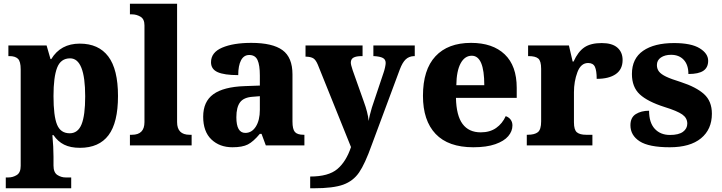

<svg xmlns="http://www.w3.org/2000/svg" viewBox="-20 -780 3871 1030"><path d="M11 172H24Q49 172 70 159Q91 146 91 110V-408Q91 -451 76 -465Q61 -479 31 -479H25V-536H230L251 -463H255Q305 -546 408 -546Q509 -546 561 -477Q613 -408 613 -265Q613 -122 562 -54.5Q511 13 409 13Q358 13 324 -4Q290 -21 267 -55H261Q267 9 267 60V108Q267 145 287.5 158.5Q308 172 333 172H362V230H11ZM437 -263Q437 -467 356 -467Q306 -467 286.5 -417Q267 -367 267 -265Q267 -158 286 -111.5Q305 -65 354 -65Q398 -65 417.5 -113Q437 -161 437 -263Z M677 -57H688Q755 -57 755 -125V-644Q755 -678 733.5 -690.5Q712 -703 688 -703H677V-760H930V-125Q930 -57 997 -57H1008V0H677Z M1070 -154Q1070 -235 1124.5 -274.5Q1179 -314 1292 -318L1374 -321V-375Q1374 -431 1361.5 -458Q1349 -485 1317 -485Q1288 -485 1273 -456.5Q1258 -428 1258 -377Q1183 -377 1147.5 -393Q1112 -409 1112 -446Q1112 -499 1172 -524.5Q1232 -550 1328 -550Q1442 -550 1495.5 -511Q1549 -472 1549 -381V-128Q1549 -87 1562 -72Q1575 -57 1609 -57H1613V0H1406L1383 -62H1374Q1339 -20 1309.5 -5Q1280 10 1227 10Q1158 10 1114 -32Q1070 -74 1070 -154ZM1374 -191V-264L1337 -261Q1288 -258 1268 -231.5Q1248 -205 1248 -151Q1248 -67 1296 -67Q1331 -67 1352.5 -101Q1374 -135 1374 -191Z M1644 167Q1742 167 1789.5 127Q1837 87 1863 9L1685 -433Q1674 -459 1661 -467Q1648 -475 1624 -476H1619V-536H1925V-479H1921Q1891 -479 1876.5 -471Q1862 -463 1862 -444Q1862 -433 1872 -403L1932 -234Q1953 -177 1958 -131Q1961 -156 1975 -203L2038 -391Q2042 -402 2045.5 -418Q2049 -434 2049 -442Q2049 -461 2034 -469Q2019 -477 1987 -479H1983V-536H2205V-479H2201Q2174 -478 2156.5 -461.5Q2139 -445 2125 -408L1974 -2Q1938 99 1906.5 145Q1875 191 1821.5 210.5Q1768 230 1664 230H1644Z M2249 -266Q2249 -406 2316 -478Q2383 -550 2507 -550Q2623 -550 2687.5 -488.5Q2752 -427 2752 -309V-255H2426Q2428 -160 2461.5 -115Q2495 -70 2559 -70Q2608 -70 2641.5 -93.5Q2675 -117 2693 -157Q2710 -151 2719.5 -138Q2729 -125 2729 -107Q2729 -76 2706.5 -49.5Q2684 -23 2637 -6.5Q2590 10 2519 10Q2385 10 2317 -61.5Q2249 -133 2249 -266ZM2578 -323Q2578 -481 2511 -481Q2473 -481 2451 -440Q2429 -399 2428 -323Z M2806 -57H2810Q2848 -57 2865.5 -71Q2883 -85 2883 -129V-411Q2883 -453 2867.5 -466Q2852 -479 2816 -479H2813V-536H3032L3052 -450H3057Q3081 -503 3115 -526Q3149 -549 3208 -549Q3264 -549 3292 -524.5Q3320 -500 3320 -458Q3320 -408 3283.5 -382.5Q3247 -357 3181 -357Q3181 -401 3171.5 -421.5Q3162 -442 3135 -442Q3096 -442 3077.5 -392.5Q3059 -343 3059 -285V-124Q3059 -83 3075 -70Q3091 -57 3124 -57H3158V0H2806Z M3362 -108Q3362 -150 3391 -168Q3420 -186 3462 -186Q3462 -122 3492.5 -89Q3523 -56 3574 -56Q3621 -56 3644 -73Q3667 -90 3667 -117Q3667 -147 3640 -166Q3613 -185 3545 -206Q3454 -235 3412 -274Q3370 -313 3370 -383Q3370 -466 3430 -507.5Q3490 -549 3596 -549Q3688 -549 3733.5 -521Q3779 -493 3779 -454Q3779 -418 3753.5 -400.5Q3728 -383 3673 -383Q3673 -432 3648 -459Q3623 -486 3580 -486Q3547 -486 3525.5 -471.5Q3504 -457 3504 -431Q3504 -411 3515 -396.5Q3526 -382 3553 -369Q3580 -356 3632 -340Q3715 -313 3757 -275Q3799 -237 3799 -170Q3799 -86 3740.5 -38Q3682 10 3573 10Q3461 10 3411.5 -22Q3362 -54 3362 -108Z"/></svg>

Font: Noto Serif ExtraBold
Style: Regular
Weight: 800
Designer: Monotype Design Team
Foundry: Monotype Imaging Inc.
Version: Version 1.001